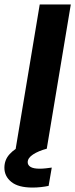

<svg xmlns="http://www.w3.org/2000/svg" viewBox="-49 -670 339 865"><path d="M21.7 0 130 -650H270L161.7 0ZM97.5 175Q33.3 175 2.1 149.6Q-29.2 124.2 -29.2 85.8Q-29.2 50 -5.4 24.2Q18.3 -1.7 58.3 -19.2L161.7 -5V0Q124.2 10 100 25.8Q75.8 41.7 75.8 60.8Q75.8 74.2 88.8 82.1Q101.7 90 130 90Q143.3 90 157.9 88.3Q172.5 86.7 184.2 85L170 167.5Q154.2 170.8 135.4 172.9Q116.7 175 97.5 175Z"/></svg>

Font: Familjen Grotesk GF
Style: Bold Italic
Weight: 700
Designer: Anders Wikstroem, Jonas Baeckman, Matilda Gysing, Kristian Moeller
Foundry: Familjen STHML AB
Version: Version 2.000; Beta; Release 4; Build 6